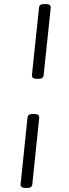

<svg xmlns="http://www.w3.org/2000/svg" viewBox="-20 -790 340 950"><path d="M161 -400Q137 -400 138 -419L173 -751Q174 -770 198 -770H208Q232 -770 231 -751L196 -419Q195 -400 171 -400ZM105 140Q81 140 82 121L116 -207Q117 -226 141 -226H151Q175 -226 174 -207L140 121Q139 140 115 140Z"/></svg>

Font: Asap Expanded Expanded Regular
Style: Italic
Weight: 400
Width: 7
Italic angle: -6°
Designer: Pablo Cosgaya
Foundry: Omnibus-Type
Version: Version 3.001; ttfautohint (v1.8.4.7-5d5b)